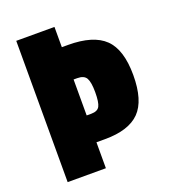

<svg xmlns="http://www.w3.org/2000/svg" viewBox="-118 -707 698 793"><g transform="rotate(-20 231.0 -310.5)"><path d="M250 -114H212V0H44V-621H212V-532H239Q350 -532 400 -483.5Q450 -435 450 -323Q450 -211 402 -162.5Q354 -114 250 -114ZM228 -390H212V-232H232Q260 -232 269 -249Q278 -266 278 -310Q278 -354 268 -372Q258 -390 228 -390Z"/></g></svg>

Font: Passion One
Style: Regular
Weight: 400
Designer: Alejandro Lo Celso
Foundry: Fontstage
Version: Version 1.001